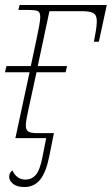

<svg xmlns="http://www.w3.org/2000/svg" viewBox="-21 -556 450 773"><path d="M77 197Q47 197 31.5 184Q16 171 16 157Q16 139 29 130Q46 167 81 167Q107 167 123.5 147.5Q140 128 150 76L165 0H41L98 -265H-1L5 -290H103L126 -398Q133 -430 137 -453Q141 -476 141 -487Q141 -506 132 -511Q123 -516 88 -516H53L58 -536H409L377 -388H357L361 -410Q370 -455 368.5 -476.5Q367 -498 352.5 -504.5Q338 -511 307 -511H178L131 -290H249L243 -265H126L92 -108Q83 -68 83 -51Q83 -32 93.5 -26Q104 -20 129 -20H196L177 75Q164 139 140 168Q116 197 77 197Z"/></svg>

Font: Noto Serif Thin
Style: Italic
Weight: 100
Italic angle: -12°
Designer: Monotype Design Team
Foundry: Monotype Imaging Inc.
Version: Version 2.014; ttfautohint (v1.8.4.7-5d5b)